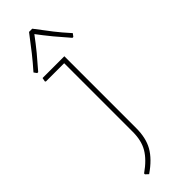

<svg xmlns="http://www.w3.org/2000/svg" viewBox="-250 -671 760 760"><g transform="rotate(-45 130.5 -291.0)"><path d="M152.8 -88.9Q152.8 -33.7 131.8 3.4Q109.9 42 60.1 76.2L47.9 64.9V60.1Q93.3 28.3 113.3 -5.9Q132.8 -39.1 132.8 -87.9V-472.2H30.8L27.8 -475.1L30.8 -491.2H152.8ZM21 -532.2Q46.9 -561.5 69.8 -590.3Q102.1 -631.3 122.1 -658.2H140.1Q168.9 -619.6 191.9 -590.3Q210.9 -565.9 241.2 -532.2L231.9 -520H227.1Q194.3 -557.6 177.7 -577.6Q148.9 -612.8 130.9 -637.2Q108.4 -606.9 84.5 -577.6Q67.9 -557.6 35.2 -520H29.8Z"/></g></svg>

Font: Datalegreya
Style: Thin
Weight: 250
Designer: Figs Lab
Foundry: Figs Lab
Version: Version 1.002;PS 001.002;hotconv 1.0.70;makeotf.lib2.5.58329